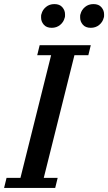

<svg xmlns="http://www.w3.org/2000/svg" viewBox="-46 -919 529 939"><path d="M-14 -49H54L204 -649H136L148 -698H398L386 -649H318L168 -49H236L224 0H-26ZM207 -783Q181 -783 168 -798.5Q155 -814 155 -832Q155 -837 155 -841.5Q155 -846 157 -851Q162 -871 179 -885Q196 -899 220 -899Q246 -899 259 -883.5Q272 -868 272 -850Q272 -845 272 -840.5Q272 -836 270 -831Q265 -811 248 -797Q231 -783 207 -783ZM398 -783Q372 -783 359 -798.5Q346 -814 346 -832Q346 -837 346 -841.5Q346 -846 348 -851Q353 -871 370 -885Q387 -899 411 -899Q437 -899 450 -883.5Q463 -868 463 -850Q463 -845 463 -840.5Q463 -836 461 -831Q456 -811 439 -797Q422 -783 398 -783Z"/></svg>

Font: IBM Plex Serif Medium
Style: Italic
Weight: 500
Italic angle: -14°
Designer: Mike Abbink, Paul van der Laan, Pieter van Rosmalen
Foundry: Bold Monday
Version: Version 2.5